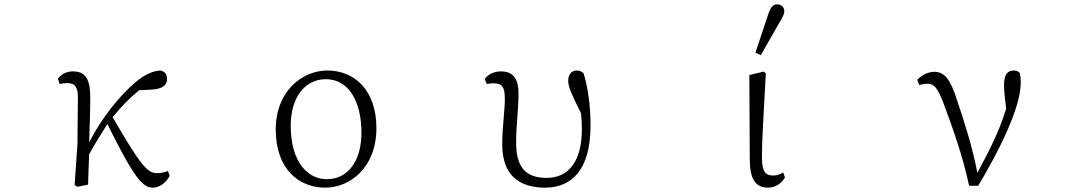

<svg xmlns="http://www.w3.org/2000/svg" viewBox="-20 -851 5012 885"><path d="M335 10 386 0C387 -44 389 -92 391 -140C423 -198 445 -232 475 -279C600 -27 638 14 685 14C716 14 745 -9 762 -40L754 -63C742 -57 722 -53 702 -53C659 -53 627 -91 499 -311C539 -360 579 -400 621 -435L679 -438C726 -441 750 -456 750 -487C750 -512 737 -522 719 -526C689 -524 653 -512 608 -475C532 -411 450 -310 391 -195C393 -263 396 -334 396 -395C397 -486 375 -522 315 -522C286 -522 261 -508 247 -488L255 -464C267 -466 279 -468 290 -468C326 -468 340 -448 339 -399L337 -187L324 1Z M1479 14C1592 14 1715 -77 1715 -261C1715 -432 1617 -526 1489 -526C1375 -526 1251 -433 1251 -254C1251 -69 1360 14 1479 14ZM1486 -25C1400 -25 1320 -102 1320 -272C1320 -398 1383 -486 1482 -486C1582 -486 1646 -392 1646 -238C1646 -118 1590 -25 1486 -25Z M2492 14C2614 14 2702 -66 2702 -273C2702 -364 2690 -448 2670 -513C2662 -521 2652 -526 2638 -526C2615 -526 2599 -508 2599 -479C2599 -450 2615 -416 2658 -329C2661 -301 2662 -279 2662 -254C2662 -103 2597 -31 2500 -31C2400 -31 2359 -83 2359 -195C2359 -276 2370 -342 2370 -422C2370 -482 2349 -522 2289 -522C2254 -522 2228 -506 2214 -487L2224 -464C2234 -466 2245 -467 2256 -467C2295 -467 2307 -449 2307 -395C2307 -341 2295 -265 2295 -185C2295 -42 2375 14 2492 14Z M3521 14C3556 14 3584 -8 3598 -33L3590 -56C3576 -48 3563 -42 3543 -42C3510 -42 3492 -58 3492 -126C3492 -205 3498 -288 3510 -513L3500 -521L3434 -505L3436 -117C3436 -20 3466 14 3521 14ZM3462 -608 3487 -597 3572 -746C3588 -773 3595 -784 3595 -800C3595 -819 3580 -831 3562 -831C3543 -831 3532 -818 3521 -785Z M4447 5H4489C4589 -161 4685 -358 4685 -469C4685 -488 4684 -500 4681 -514C4675 -521 4667 -526 4651 -526C4624 -526 4608 -505 4608 -461C4608 -436 4611 -402 4618 -350C4583 -239 4542 -161 4485 -54C4464 -166 4428 -281 4391 -390C4362 -483 4334 -520 4287 -520C4260 -520 4229 -506 4208 -483L4217 -459C4228 -462 4240 -465 4255 -465C4286 -465 4302 -446 4329 -375C4371 -262 4416 -138 4447 5Z"/></svg>

Font: Kiri Minchoo Light
Style: Regular
Weight: 300
Designer: Ryoko NISHIZUKA 西塚涼子 (kana & ideographs); Frank Grießhammer (Latin, Greek & Cyrillic);
akenotsuki.com/eyeben/fonts/ (U+
Foundry: Adobe
akenotsuki.com/eyeben/fonts/
Version: Version 4.002;hotconv 1.0.119;makeotfexe 2.5.65604